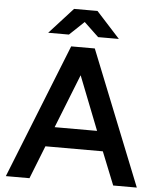

<svg xmlns="http://www.w3.org/2000/svg" viewBox="-59 -945 818 996"><g transform="rotate(5 349.5 -447.5)"><path d="M9 0 288 -700H411L691 0H568L499 -172H200L132 0ZM239 -275H460L350 -555ZM423 -760 287 -889V-895H408L531 -760ZM163 -760 286 -895H407V-889L271 -760Z"/></g></svg>

Font: Figtree Light SemiBold
Style: Regular
Weight: 600
Version: Version 2.002